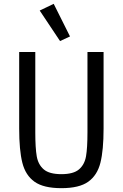

<svg xmlns="http://www.w3.org/2000/svg" viewBox="-20 -969 640 1001"><path d="M164 -698V-279Q164 -198 171.5 -154.5Q179 -111 208 -86Q237 -61 300 -61Q363 -61 392 -86Q421 -111 428.5 -154.5Q436 -198 436 -279V-698H520V-299Q520 -186 503.5 -120.5Q487 -55 440 -21.5Q393 12 300 12Q207 12 160 -21.5Q113 -55 96.5 -120.5Q80 -186 80 -299V-698ZM187 -914 260 -949 345 -779 293 -755Z"/></svg>

Font: iA Writer Mono V
Style: Regular
Weight: 400
Designer: Mike Abbink, Paul van der Laan, Pieter van Rosmalen
Foundry: Bold Monday
Version: Version 2.000